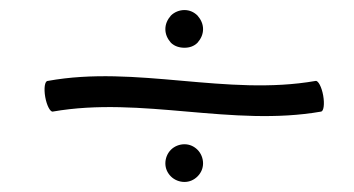

<svg xmlns="http://www.w3.org/2000/svg" viewBox="-20 -458 704 382"><path d="M384 -400C384 -410 380 -419 373 -427C366 -434 357 -438 347 -438C337 -438 327 -434 320 -427C313 -419 309 -410 309 -400C309 -390 313 -381 320 -373C327 -366 337 -363 347 -363C357 -363 366 -366 373 -373C380 -381 384 -390 384 -400ZM85 -236C262 -267 442 -205 619 -236C624 -237 626 -251 623 -268C620 -285 613 -298 608 -297C431 -266 251 -329 75 -297C69 -297 67 -282 70 -265C73 -248 80 -235 85 -236ZM384 -133C384 -143 380 -153 373 -160C366 -167 357 -171 347 -171C337 -171 327 -167 320 -160C313 -153 309 -143 309 -133C309 -123 313 -114 320 -107C327 -100 337 -96 347 -96C357 -96 366 -100 373 -107C380 -114 384 -123 384 -133Z"/></svg>

Font: Nupuram ExtraLight Oblique
Style: Regular
Weight: 200
Designer: Santhosh Thottingal (santhosh.thottingal@gmail.com)
Foundry: SMC
Version: Version 1.000